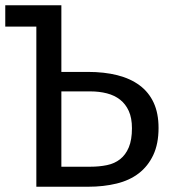

<svg xmlns="http://www.w3.org/2000/svg" viewBox="-20 -709 640 729"><path d="M213 -436H313Q376 -436 425.5 -423.5Q475 -411 510 -385Q545 -359 563.5 -319Q582 -279 582 -223Q582 -163 562 -120.5Q542 -78 507 -51Q472 -24 422.5 -12Q373 0 315 0H118V-608H0V-689H213ZM481 -222Q481 -261 469 -287.5Q457 -314 436 -330.5Q415 -347 386 -354.5Q357 -362 323 -362H213V-76H323Q357 -76 386 -82Q415 -88 436 -104.5Q457 -121 469 -149.5Q481 -178 481 -222Z"/></svg>

Font: Wlorlttqgufhjawjgtejqphaquk
Style: Regular
Weight: 400
Monospace: yes
Designer: Carrois Corporate & Edenspiekermann
Foundry: Carrois Corporate GbR & Edenspiekermann AG
Version: Version 2.001